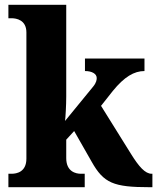

<svg xmlns="http://www.w3.org/2000/svg" viewBox="-20 -780 656 800"><path d="M15 0H333V-56H317C297 -56 256 -64 256 -121V-198L289 -234L362 -106C412 -17 453 0 603 0H615V-56H612C585 -56 559 -85 525 -140L401 -339L450 -401C498 -460 539 -484 582 -484V-536H334V-484C364 -484 383 -472 383 -455C383 -448 382 -436 368 -419L251 -276C253 -289 256 -344 256 -378V-760H15V-704H28C48 -704 90 -697 90 -645V-119C90 -63 49 -56 28 -56H15Z"/></svg>

Font: Noto Serif Hebrew SemiCondensed ExtraBold
Style: Regular
Weight: 800
Width: 4
Designer: Monotype Design Team
Foundry: Monotype Imaging Inc.
Version: Version 2.004